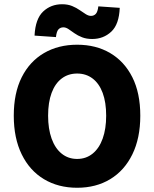

<svg xmlns="http://www.w3.org/2000/svg" viewBox="-20 -874 728 906"><path d="M344 12Q255 12 187.5 -28.5Q120 -69 82.5 -145.5Q45 -222 45 -328Q45 -435 82.5 -509.5Q120 -584 187.5 -623.5Q255 -663 344 -663Q433 -663 500 -623.5Q567 -584 604.5 -509.5Q642 -435 642 -328Q642 -222 604.5 -145.5Q567 -69 500 -28.5Q433 12 344 12ZM344 -124Q386 -124 417 -149Q448 -174 464.5 -220Q481 -266 481 -328Q481 -391 464.5 -435.5Q448 -480 417 -503.5Q386 -527 344 -527Q302 -527 271 -503.5Q240 -480 223.5 -435.5Q207 -391 207 -328Q207 -266 223.5 -220Q240 -174 271 -149Q302 -124 344 -124ZM415 -690Q388 -690 367.5 -698Q347 -706 331.5 -717Q316 -728 303.5 -736.5Q291 -745 279 -745Q265 -745 256 -735.5Q247 -726 244 -699L143 -706Q147 -785 183.5 -819.5Q220 -854 273 -854Q300 -854 320.5 -845.5Q341 -837 356.5 -826Q372 -815 385 -807Q398 -799 409 -799Q423 -799 432 -808.5Q441 -818 444 -844L545 -837Q542 -759 505 -724.5Q468 -690 415 -690Z"/></svg>

Font: Mada ExtraBold
Style: Regular
Weight: 800
Designer: Khaled Hosny
Version: Version 1.5